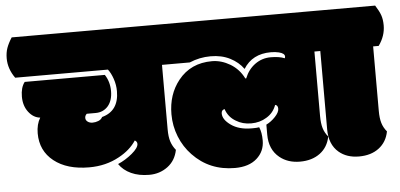

<svg xmlns="http://www.w3.org/2000/svg" viewBox="-89 -743 1756 843"><g transform="rotate(-5 789.0 -321.5)"><path d="M689 -560.1Q689 -585.9 682.4 -605Q675.8 -624 659.2 -649.9H-12.2Q-27.8 -625.5 -34.9 -605.2Q-42 -585 -42 -560.1Q-42 -513.7 -12.2 -472.2H396.5Q409.2 -456.1 418.5 -429.2Q427.7 -402.3 427.7 -374.5Q427.7 -287.1 353 -267.1Q347.2 -255.9 334.7 -251Q322.3 -246.1 309.3 -246.1Q296.4 -246.1 287.6 -252.7Q278.8 -259.3 278.8 -269.5Q278.8 -279.8 287.1 -287.1H326.2Q359.9 -287.1 381.3 -311.5Q401.9 -335.9 401.9 -377.2Q401.9 -418.5 380.9 -450.2H27.8Q9.8 -427.2 9.8 -386.7Q9.8 -346.2 31 -318.6Q52.2 -291 82 -288.1Q64.9 -259.8 64.9 -220.2Q64.9 -143.1 122.6 -97.4Q180.2 -51.8 277.8 -51.8Q351.1 -51.8 409.7 -84Q460.4 -111.3 486.8 -151.9Q497.1 -146.5 497.1 -136.2Q497.1 -118.7 467.8 -94.2Q438.5 -69.8 404.8 -55.2Q423.8 -27.3 457.8 -11.7Q491.7 3.9 537.6 3.9Q583.5 3.9 618.7 -22.2Q653.8 -48.3 663.1 -95.2Q648.9 -112.3 641.8 -133.5Q634.8 -154.8 634.8 -188V-472.2H659.2Q689 -513.7 689 -560.1Z M1036.1 -162.1Q1024.4 -160.2 1010.3 -160.2H1001.5Q947.3 -160.2 912.4 -184.8Q877.4 -209.5 877.4 -236.8Q877.4 -252 891.6 -254.9Q903.3 -219.2 936 -200.2Q964.8 -182.1 1002.9 -182.1Q1041 -182.1 1070.8 -200.7Q1102.1 -219.2 1114.3 -253.9Q1126.5 -251.5 1126.5 -235.8Q1126.5 -220.2 1108.2 -200.7Q1089.8 -181.2 1068.4 -170.9V-127Q1068.4 -61 1112.3 -25.4Q1148.4 3.9 1201.7 3.9Q1254.9 3.9 1290 -22.2Q1325.2 -48.3 1334.5 -95.2Q1319.3 -113.3 1313 -134.5Q1306.6 -155.8 1306.6 -188V-472.2H1331.1Q1360.8 -513.7 1360.8 -560.1Q1360.8 -585.9 1354.2 -605Q1347.7 -624 1331.1 -649.9H642.6Q627 -625.5 619.9 -605.2Q612.8 -585 612.8 -560.1Q612.8 -513.7 642.6 -472.2H757.3Q801.8 -491.2 850.3 -491.2Q898.9 -491.2 935.8 -472.4Q972.7 -453.6 994.6 -422.9Q1033.7 -485.8 1115.2 -485.8Q1135.3 -485.8 1150.9 -481.9Q1176.3 -475.6 1176.3 -461.9Q1176.3 -457.5 1174.3 -454.1Q1151.4 -463.9 1113 -463.9Q1074.7 -463.9 1043.9 -441.7Q1013.2 -419.4 998 -380.9H994.1Q974.1 -421.9 935.1 -445.8Q895.5 -469.2 854.5 -469.2Q760.7 -469.2 706.1 -400.9Q657.2 -339.8 657.2 -252Q657.2 -200.7 676 -153.6Q694.8 -106.4 729 -70.8Q802.7 6.8 915 6.8Q976.6 6.8 1011.5 -24.2Q1046.4 -55.2 1046.4 -103Q1046.4 -138.7 1036.1 -162.1Z M1332.5 -472.2V-127Q1332.5 -60.1 1373.5 -25.4Q1408.2 3.9 1461.7 3.9Q1515.1 3.9 1549.8 -22.5Q1584.5 -48.8 1593.3 -95.2Q1578.1 -113.3 1571.8 -134.5Q1565.4 -155.8 1565.4 -188V-472.2H1589.8Q1619.6 -513.7 1619.6 -560.1Q1619.6 -585.9 1613 -605Q1606.4 -624 1589.8 -649.9H1307.1Q1291.5 -625.5 1284.4 -605.2Q1277.3 -585 1277.3 -560.1Q1277.3 -513.7 1307.1 -472.2Z"/></g></svg>

Font: Friends & Family
Style: Regular
Weight: 400
Designer: Sarang Kulkarni, Maithili Shingre, Noopur Datye
Foundry: Ek Type
Version: Version 1.000;hotconv 1.0.117;makeotfexe 2.5.65602